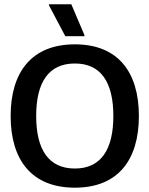

<svg xmlns="http://www.w3.org/2000/svg" viewBox="-20 -870 702 902"><path d="M376.7 -700V-705L315 -850H210V-845L286.7 -700ZM331.7 11.7C535 11.7 632.5 -119.2 632.5 -325C632.5 -530.8 535 -661.7 331.7 -661.7C128.3 -661.7 30 -530.8 30 -325C30 -119.2 128.3 11.7 331.7 11.7ZM331.7 -78.3C207.5 -78.3 150 -168.3 150 -325C150 -482.5 207.5 -571.7 331.7 -571.7C455 -571.7 512.5 -482.5 512.5 -325C512.5 -168.3 455 -78.3 331.7 -78.3Z"/></svg>

Font: Familjen Grotesk Medium
Style: Regular
Weight: 500
Designer: Anders Wikstroem, Jonas Baeckman, Matilda Gysing, Kristian Moeller
Foundry: Familjen STHLM AB
Version: Version 2.000